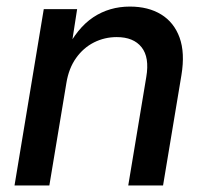

<svg xmlns="http://www.w3.org/2000/svg" viewBox="-20 -567 632 587"><path d="M183.1 -314 130.9 0H24.4L113.8 -539.1H215.8L195.3 -406.7L180.7 -410.2Q215.8 -481.4 265.1 -514.2Q314.5 -546.9 377 -546.9Q433.6 -546.9 472.9 -522.7Q512.2 -498.5 529.1 -451.9Q545.9 -405.3 534.7 -337.4L478.5 0H372.1L427.2 -331.5Q437.5 -391.6 412.8 -422.6Q388.2 -453.6 336.9 -453.6Q299.8 -453.6 267.3 -437.3Q234.9 -420.9 212.6 -389.6Q190.4 -358.4 183.1 -314Z"/></svg>

Font: Inter 18pt Medium
Style: Italic
Weight: 500
Italic angle: -9.3988°
Designer: Rasmus Andersson
Foundry: rsms
Version: Version 4.001;git-66647c0bb